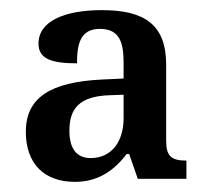

<svg xmlns="http://www.w3.org/2000/svg" viewBox="-20 -739 406 379"><path d="M128 -380C177 -380 208 -406 230 -435H235L252 -386H348V-422C318 -422 308 -431 308 -461V-611C308 -690 266 -719 181 -719C107 -719 56 -697 56 -653C56 -623 81 -614 132 -614C132 -651 138 -682 177 -682C217 -682 224 -654 224 -614V-584L181 -582C79 -577 31 -546 31 -479C31 -415 68 -380 128 -380ZM159 -427C135 -427 117 -441 117 -481C117 -524 136 -549 196 -551L224 -552V-506C224 -459 200 -427 159 -427Z"/></svg>

Font: Noto Serif Hebrew SemiCondensed Medium
Style: Regular
Weight: 500
Width: 4
Designer: Monotype Design Team
Foundry: Monotype Imaging Inc.
Version: Version 2.004